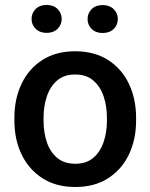

<svg xmlns="http://www.w3.org/2000/svg" viewBox="-20 -745 607 775"><path d="M38.1 -258.3V-269.5Q38.1 -346.2 67.1 -407Q96.2 -467.8 151.1 -502.9Q206.1 -538.1 283.2 -538.1Q360.8 -538.1 416 -502.9Q471.2 -467.8 500.2 -407Q529.3 -346.2 529.3 -269.5V-258.3Q529.3 -181.6 500.2 -121.1Q471.2 -60.5 416.3 -25.4Q361.3 9.8 284.2 9.8Q206.5 9.8 151.6 -25.4Q96.7 -60.5 67.4 -121.1Q38.1 -181.6 38.1 -258.3ZM155.8 -269.5V-258.3Q155.8 -210.4 169.2 -170.9Q182.6 -131.3 210.9 -107.7Q239.3 -84 284.2 -84Q328.1 -84 356.2 -107.7Q384.3 -131.3 397.9 -170.9Q411.6 -210.4 411.6 -258.3V-269.5Q411.6 -316.4 398.2 -356.2Q384.8 -396 356.4 -420.2Q328.1 -444.3 283.2 -444.3Q238.8 -444.3 210.7 -420.2Q182.6 -396 169.2 -356.2Q155.8 -316.4 155.8 -269.5ZM107.4 -668.5Q107.4 -692.4 124 -708.7Q140.6 -725.1 168 -725.1Q195.8 -725.1 212.4 -708.7Q229 -692.4 229 -668.5Q229 -645 212.4 -628.7Q195.8 -612.3 168 -612.3Q140.6 -612.3 124 -628.7Q107.4 -645 107.4 -668.5ZM333.5 -668Q333.5 -691.9 350.1 -708.3Q366.7 -724.6 394.5 -724.6Q421.9 -724.6 438.7 -708.3Q455.6 -691.9 455.6 -668Q455.6 -644 438.7 -627.9Q421.9 -611.8 394.5 -611.8Q366.7 -611.8 350.1 -627.9Q333.5 -644 333.5 -668Z"/></svg>

Font: Vazirmatn FD Medium
Style: Regular
Weight: 500
Designer: Saber Rastikerdar
Foundry: Saber Rastikerdar
Version: Version 33.003